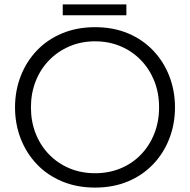

<svg xmlns="http://www.w3.org/2000/svg" viewBox="-20 -836 860 869"><path d="M410 13Q328 13 261 -15Q194 -43 146.5 -93Q99 -143 73.5 -209Q48 -275 48 -350Q48 -425 73.5 -491Q99 -557 146.5 -607Q194 -657 261 -685Q328 -713 410 -713Q493 -713 559.5 -685Q626 -657 673.5 -607Q721 -557 746.5 -491Q772 -425 772 -350Q772 -275 746.5 -209Q721 -143 673.5 -93Q626 -43 559.5 -15Q493 13 410 13ZM410 -52Q473 -52 526 -74Q579 -96 618 -136.5Q657 -177 678.5 -231.5Q700 -286 700 -350Q700 -415 678.5 -469Q657 -523 618 -563.5Q579 -604 526 -626.5Q473 -649 410 -649Q348 -649 295 -626.5Q242 -604 202.5 -563.5Q163 -523 141.5 -468.5Q120 -414 120 -350Q120 -286 141.5 -231.5Q163 -177 202.5 -136.5Q242 -96 295 -74Q348 -52 410 -52ZM264 -767V-816H552V-767Z"/></svg>

Font: MuseoModerno Thin Light
Style: Regular
Weight: 300
Version: Version 1.003